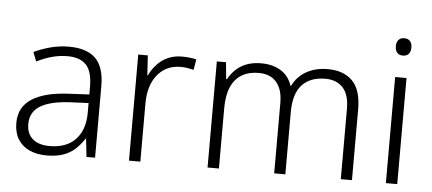

<svg xmlns="http://www.w3.org/2000/svg" viewBox="-50 -839 2157 959"><g transform="rotate(5 1028.5 -359.5)"><path d="M276 -541Q366 -541 410 -497.5Q454 -454 454 -358V0H411L401 -90H398Q379 -60 354.5 -37.5Q330 -15 295.5 -2.5Q261 10 212 10Q161 10 124 -7.5Q87 -25 67 -58Q47 -91 47 -139Q47 -219 112 -260.5Q177 -302 301 -307L398 -312V-349Q398 -428 366.5 -460.5Q335 -493 274 -493Q233 -493 195 -482.5Q157 -472 119 -453L101 -499Q139 -517 183.5 -529Q228 -541 276 -541ZM308 -265Q207 -260 157 -229.5Q107 -199 107 -139Q107 -90 137.5 -64Q168 -38 222 -38Q306 -38 351.5 -85.5Q397 -133 398 -217V-269Z M843 -541Q862 -541 880.5 -539Q899 -537 915 -533L906 -480Q890 -484 874 -486.5Q858 -489 840 -489Q803 -489 774 -475Q745 -461 724 -435Q703 -409 692 -373Q681 -337 681 -292V0H624V-532H672L678 -433H681Q695 -463 717.5 -487.5Q740 -512 771.5 -526.5Q803 -541 843 -541Z M1574 -542Q1653 -542 1697.5 -497.5Q1742 -453 1742 -355V0H1686V-353Q1686 -424 1654 -458.5Q1622 -493 1566 -493Q1490 -493 1449 -448.5Q1408 -404 1408 -311V0H1352V-353Q1352 -401 1337 -432Q1322 -463 1295.5 -478Q1269 -493 1232 -493Q1182 -493 1147 -472Q1112 -451 1093.5 -409Q1075 -367 1075 -302V0H1018V-532H1064L1072 -448H1076Q1090 -474 1112 -495.5Q1134 -517 1166 -529.5Q1198 -542 1240 -542Q1298 -542 1338.5 -517Q1379 -492 1395 -443H1398Q1421 -490 1466.5 -516Q1512 -542 1574 -542Z M1969 -532V0H1912V-532ZM1941 -729Q1960 -729 1970 -717.5Q1980 -706 1980 -686Q1980 -665 1970 -653.5Q1960 -642 1941 -642Q1922 -642 1912 -653.5Q1902 -665 1902 -686Q1902 -706 1912 -717.5Q1922 -729 1941 -729Z"/></g></svg>

Font: Noto Sans Thai Light
Style: Regular
Weight: 300
Designer: Monotype Design Team
Foundry: Monotype Imaging Inc.
Version: Version 2.001